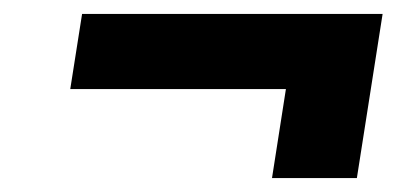

<svg xmlns="http://www.w3.org/2000/svg" viewBox="-20 -426 570 276"><path d="M81 -298H391L371 -170H493L530 -406H98Z"/></svg>

Font: Asimov Pro
Style: UltObl
Weight: 900
Designer: Google
Version: Version 2.000980; 2014